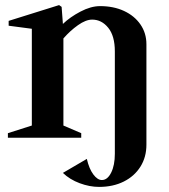

<svg xmlns="http://www.w3.org/2000/svg" viewBox="-20 -540 662 754"><path d="M369 194Q332 194 293 179.5Q254 165 227 139L321 84Q330 123 346.5 145Q363 167 380 167Q402 167 416.5 138Q431 109 431 64V-338Q431 -399 405 -431Q379 -463 342 -463Q317 -463 286 -441Q255 -419 229 -389V-47L299 -17V1H11V-17L105 -47V-427L14 -439V-458L212 -520L222 -513L227 -446Q255 -473 296 -494.5Q337 -516 373 -516Q426 -516 467 -497Q508 -478 531.5 -444Q555 -410 555 -366V28Q555 77 531.5 114.5Q508 152 466 173Q424 194 369 194Z"/></svg>

Font: Wittgenstein Semibold
Style: Regular
Weight: 600
Designer: Jörg Drees
Foundry: Jörg Drees
Version: Version 1.303; ttfautohint (v1.8.4.7-5d5b)